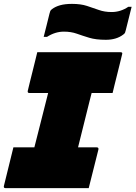

<svg xmlns="http://www.w3.org/2000/svg" viewBox="-55 -969 698 989"><path d="M402 0H-27Q-33 0 -34.5 -3.5Q-36 -7 -35 -11Q-22 -63 -10.5 -110.5Q1 -158 14 -210H122L136 -265Q150 -321 164.5 -377.5Q179 -434 193 -490H96Q90 -490 88.5 -493.5Q87 -497 88 -501Q92 -518 98.5 -544.5Q105 -571 112.5 -600.5Q120 -630 126.5 -657Q133 -684 137 -700H566Q578 -700 574 -689Q570 -673 563.5 -646Q557 -619 549.5 -589.5Q542 -560 535.5 -533.5Q529 -507 525 -490H417Q412 -469 407 -451Q392 -391 377 -330.5Q362 -270 347 -210H443Q454 -210 452 -199Q439 -147 427 -99.5Q415 -52 402 0ZM520 -907Q566 -907 606 -934H623Q617 -909 608 -874Q599 -839 593 -814Q591 -805 589 -800.5Q587 -796 580 -791Q545 -764 490 -764Q439 -764 404.5 -774.5Q370 -785 340.5 -795.5Q311 -806 274 -806Q229 -806 187 -779H170Q177 -804 185 -838.5Q193 -873 200 -899Q202 -907 204 -912Q206 -917 213 -922Q230 -935 255 -942Q280 -949 316 -949Q361 -949 393 -938.5Q425 -928 454.5 -917.5Q484 -907 520 -907Z"/></svg>

Font: Recursive Sn Lnr St XBk
Style: Italic
Weight: 1000
Italic angle: -15°
Version: Version 1.079;hotconv 1.0.112;makeotfexe 2.5.65598; ttfautoh